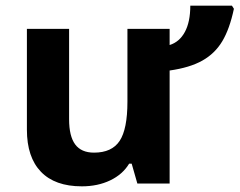

<svg xmlns="http://www.w3.org/2000/svg" viewBox="-20 -648 846 678"><path d="M75 -190V-546H224V-227Q224 -167 245.5 -138Q267 -109 312 -109Q375 -109 402.5 -150.5Q430 -192 430 -289V-546H579V-489Q614 -500 633 -535.5Q652 -571 652 -628H799L806 -617Q791 -546 765 -502.5Q739 -459 694.5 -434Q650 -409 579 -399V0H465L445 -70H436Q413 -32 369 -11Q325 10 269 10Q174 10 124.5 -41.5Q75 -93 75 -190Z"/></svg>

Font: OpenSansMMV
Style: Bold
Weight: 700
Foundry: Ascender Corporation
Version: Version 4.001